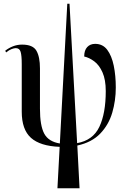

<svg xmlns="http://www.w3.org/2000/svg" viewBox="-20 -780 689 1033"><path d="M289 233 301 10Q196 6 146.5 -38.5Q97 -83 97 -179V-435Q97 -481 91 -501Q85 -521 65 -521Q56 -521 42.5 -516Q29 -511 13 -498L8 -507Q27 -522 50 -531Q73 -540 99 -540Q157 -540 176 -507Q195 -474 195 -412V-195Q195 -104 218 -61Q241 -18 302 -8L342 -760H354L395 -10Q480 -25 514.5 -97.5Q549 -170 549 -290Q549 -351 531.5 -390.5Q514 -430 487 -450Q460 -470 433 -476Q433 -509 449 -526.5Q465 -544 492 -544Q533 -544 557 -512Q581 -480 592 -426.5Q603 -373 603 -309Q603 -239 584 -174Q565 -109 519.5 -61.5Q474 -14 396 3L408 233Z"/></svg>

Font: Noto Serif Display ExtraCondensed Medium
Style: Regular
Weight: 500
Width: 2
Designer: Monotype Design Team
Foundry: Monotype Imaging Inc.
Version: Version 2.009